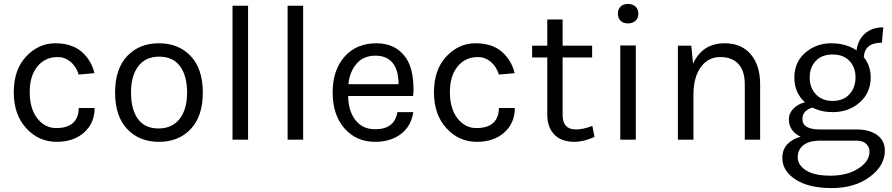

<svg xmlns="http://www.w3.org/2000/svg" viewBox="-20 -710 4534 976"><path d="M50 -241Q50 -356 113 -423Q176 -490 261 -490Q345 -490 395 -447Q445 -403 460 -338L380 -331Q367 -373 338 -396.5Q309 -420 274 -420Q209 -420 170 -372Q131 -324 131 -242Q131 -159 169 -109Q208 -59 265.5 -59Q323 -59 351.5 -85.5Q380 -112 380 -161H461Q461 -84 407 -36Q354 11 268 11Q177 11 113.5 -58Q50 -127 50 -241Z M565 -239Q565 -360 626.5 -425Q688 -490 788 -490Q888 -490 949.5 -425Q1011 -360 1011 -239Q1011 -119 949.5 -54Q888 11 788 11Q688 11 626.5 -54Q565 -119 565 -239ZM683 -373.5Q646 -325 646 -239.5Q646 -154 681 -105.5Q716 -57 785.5 -57Q855 -57 893 -105.5Q931 -154 931 -239.5Q931 -325 895 -373.5Q859 -422 789.5 -422Q720 -422 683 -373.5Z M1162 0V-681H1241V0Z M1442 0V-681H1521V0Z M2046 -412Q2081 -359 2082 -257Q2082 -235 2080 -222H1750Q1750 -148 1786 -100.5Q1822 -53 1887 -53Q1986 -53 2000 -140H2081Q2070 -68 2017.5 -28.5Q1965 11 1887 11Q1791 11 1731 -57.5Q1671 -126 1671 -240Q1671 -354 1731.5 -422Q1792 -490 1893.5 -490Q1995 -490 2046 -412ZM1751 -282H2006Q2006 -346 1982 -382Q1952 -427 1889 -427Q1827 -427 1792 -385.5Q1757 -344 1751 -282Z M2186 -241Q2186 -356 2249 -423Q2312 -490 2397 -490Q2481 -490 2531 -447Q2581 -403 2596 -338L2516 -331Q2503 -373 2474 -396.5Q2445 -420 2410 -420Q2345 -420 2306 -372Q2267 -324 2267 -242Q2267 -159 2305 -109Q2344 -59 2401.5 -59Q2459 -59 2487.5 -85.5Q2516 -112 2516 -161H2597Q2597 -84 2543 -36Q2490 11 2404 11Q2313 11 2249.5 -58Q2186 -127 2186 -241Z M2685 -418V-478H2762V-611H2840V-478H2990V-418H2840V-125Q2840 -52 2908 -52Q2945 -52 2991 -70L3002 -14Q2947 11 2899 11Q2871 11 2845 3Q2795 -13 2773 -64Q2763 -89 2762 -124V-418Z M3134.5 -604.5Q3121 -618 3121 -640.5Q3121 -663 3134.5 -676.5Q3148 -690 3172 -690Q3196 -690 3210.5 -676.5Q3225 -663 3225 -640.5Q3225 -618 3210.5 -604.5Q3196 -591 3172 -591Q3148 -591 3134.5 -604.5ZM3133 0V-479H3212V0Z M3426 0V-478H3494L3503 -386Q3550 -490 3664 -490Q3749 -490 3796.5 -434Q3844 -378 3844 -281V0H3766V-281Q3766 -350 3733.5 -385Q3701 -420 3641 -420Q3581 -420 3544 -371Q3507 -322 3505 -235V0Z M3957 93Q3957 50 3982.5 23Q4008 -4 4050 -15Q3990 -44 3990 -104Q3990 -134 4013.5 -158Q4037 -182 4072 -190Q4018 -238 4018 -316Q4018 -394 4073.5 -442Q4129 -490 4205 -490Q4281 -490 4334 -454Q4341 -507 4376.5 -539Q4412 -571 4470 -571L4463 -493Q4375 -493 4371 -419Q4406 -376 4406 -316Q4406 -239 4350.5 -189.5Q4295 -140 4212 -140Q4155 -140 4111 -163Q4091 -159 4075 -144.5Q4059 -130 4059 -105Q4059 -52 4147 -52H4333Q4400 -52 4439 -23.5Q4478 5 4478 56Q4478 132 4401.5 189Q4325 246 4208 246Q4091 246 4024 202.5Q3957 159 3957 93ZM4400 61Q4400 38 4383.5 21.5Q4367 5 4333 5H4140Q4089 7 4062 29.5Q4035 52 4035 90Q4035 128 4076.5 155.5Q4118 183 4202.5 183Q4287 183 4343.5 146.5Q4400 110 4400 61ZM4127 -400.5Q4096 -368 4096 -316Q4096 -264 4127.5 -230.5Q4159 -197 4213 -197Q4267 -197 4298 -231Q4329 -265 4329 -316.5Q4329 -368 4298 -400.5Q4267 -433 4212.5 -433Q4158 -433 4127 -400.5Z"/></svg>

Font: Karmilla
Style: Regular
Weight: 400
Designer: Jonathan Pinhorn
Version: Version 1.000